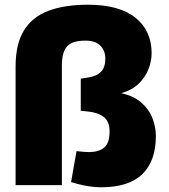

<svg xmlns="http://www.w3.org/2000/svg" viewBox="-20 -784 715 813"><path d="M408 9Q381 9 354 4.5Q327 0 308 -5L281 -13L304 -144L314 -143Q324 -142 335.5 -141Q347 -140 356 -140Q398 -140 421 -159Q444 -178 444 -227Q444 -270 419 -289Q394 -308 351 -312L322 -315V-451L354 -456Q389 -461 407.5 -480Q426 -499 426 -536Q426 -569 405 -590.5Q384 -612 342 -612Q285 -612 263.5 -587Q242 -562 242 -508V0H46V-502Q46 -597 81 -654.5Q116 -712 184.5 -738Q253 -764 352 -764Q485 -764 553.5 -709Q622 -654 622 -559Q622 -524 608 -489.5Q594 -455 566 -428.5Q538 -402 495 -390V-389Q546 -378 578.5 -349.5Q611 -321 625.5 -283.5Q640 -246 640 -208Q640 -102 582.5 -46.5Q525 9 408 9Z"/></svg>

Font: REM ExtraBold
Style: Regular
Weight: 800
Designer: Octavio Pardo
Foundry: Ashler Design
Version: Version 1.005;gftools[0.9.28]